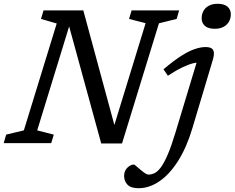

<svg xmlns="http://www.w3.org/2000/svg" viewBox="-40 -756 1240 1014"><path d="M575 -55.5 557 -73 729 -633.5 641.5 -656 655 -701H906L893 -656L799.5 -633L604.5 1.5H494.5L317.5 -644.5L330.5 -634L156.5 -67.5L244 -45L230.5 0H-20.5L-7.5 -45L86 -67.5L259.5 -632L176.5 -656L190 -701H400ZM1025 -659Q1025 -681.5 1034.8 -698.8Q1044.5 -716 1063.5 -726Q1082.5 -736 1109.5 -736Q1144 -736 1161.5 -720.8Q1179 -705.5 1179 -681Q1179 -658.5 1169 -641.2Q1159 -624 1140.2 -614Q1121.5 -604 1094.5 -604Q1059.5 -604 1042.2 -619.2Q1025 -634.5 1025 -659ZM976.5 -80.5Q946 22 901 93.2Q856 164.5 802.2 201.2Q748.5 238 691.5 238Q651 238 633.2 219.2Q615.5 200.5 615.5 173Q615.5 146.5 632.5 129.8Q649.5 113 667.5 113Q670 113 680 121.8Q690 130.5 705 143Q720 155.5 729 160.8Q738 166 743.5 166Q760 166 776 158.5Q792 151 809 128.5Q826 106 845.2 61.8Q864.5 17.5 886.5 -55.5L1007 -454.5L1025 -427Q1007 -428.5 981.5 -422.2Q956 -416 922.5 -400Q889 -384 846.5 -356L823.5 -390Q876.5 -435 917 -460.8Q957.5 -486.5 989 -497Q1020.5 -507.5 1045 -507.5Q1066 -507.5 1077 -500.8Q1088 -494 1089.5 -478.2Q1091 -462.5 1082.5 -435Z"/></svg>

Font: Newsreader 8pt
Style: Italic
Weight: 400
Italic angle: -17°
Version: Version 1.003